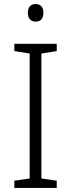

<svg xmlns="http://www.w3.org/2000/svg" viewBox="-20 -931 351 951"><path d="M156 -911C132 -911 118 -895 118 -868C118 -840 132 -824 156 -824C182 -824 195 -840 195 -868C195 -895 182 -911 156 -911ZM261 0V-36L185 -47V-666L261 -678V-714H51V-678L127 -666V-47L51 -36V0Z"/></svg>

Font: Noto Sans Malayalam Light
Style: Regular
Weight: 300
Designer: Jelle Bosma - Monotype Design Team
Foundry: Monotype Imaging Inc.
Version: Version 2.104